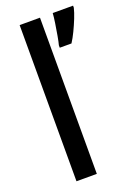

<svg xmlns="http://www.w3.org/2000/svg" viewBox="-146 -819 619 878"><g transform="rotate(-20 164.0 -380.0)"><path d="M167 0H68V-760H167ZM328 -750Q323 -729 312 -701.5Q301 -674 288 -647Q275 -620 262 -600H205V-612Q209 -626 214 -654.5Q219 -683 223.5 -712.5Q228 -742 229 -760H328Z"/></g></svg>

Font: Noto Sans Georgian Condensed Medium
Style: Regular
Weight: 500
Width: 3
Designer: Monotype Design Team, Akaki Razmadze
Foundry: Google LLC
Version: Version 2.005; ttfautohint (v1.8.4.7-5d5b)